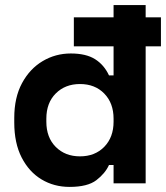

<svg xmlns="http://www.w3.org/2000/svg" viewBox="-20 -720 652 754"><path d="M253 14Q192 14 143 -15.5Q94 -45 65 -101.5Q36 -158 36 -239V-257Q36 -337 66.5 -393.5Q97 -450 147.5 -480Q198 -510 258 -510Q318 -510 353.5 -487.5Q389 -465 408 -424H426V-538H270V-652H426V-700H552V-652H612V-538H552V0H426V-72H408Q393 -39 358.5 -12.5Q324 14 253 14ZM294 -106Q353 -106 389.5 -143.5Q426 -181 426 -242V-254Q426 -315 389.5 -352.5Q353 -390 294 -390Q236 -390 199 -353Q162 -316 162 -254V-242Q162 -180 199 -143Q236 -106 294 -106Z"/></svg>

Font: Space Mono
Style: Bold
Weight: 700
Monospace: yes
Designer: Colophon Foundry + Benjamin Critton
Foundry: Colophon Foundry & Benjamin Critton
Version: Version 1.003; ttfautohint (v1.8.4.7-5d5b)